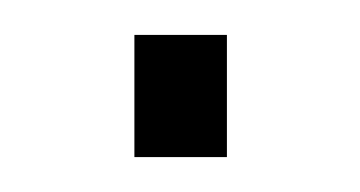

<svg xmlns="http://www.w3.org/2000/svg" viewBox="-20 -90 206 110"><path d="M57 0V-70H110V0Z"/></svg>

Font: Saira Condensed ExtraLight
Style: Regular
Weight: 250
Width: 3
Designer: Hector Gatti with collaboration of the Omnibus-Type team
Foundry: Omnibus-Type
Version: Version 1.101